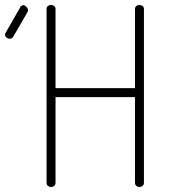

<svg xmlns="http://www.w3.org/2000/svg" viewBox="-104 -751 681 771"><path d="M438 -361H119V-18Q119 -9 113.5 -4.5Q108 0 101 0Q94 0 88.5 -4.5Q83 -9 83 -18V-714Q83 -723 88.5 -727Q94 -731 101 -731Q108 -731 113.5 -727Q119 -723 119 -714V-397H438V-714Q438 -723 443.5 -727Q449 -731 456 -731Q463 -731 468.5 -727Q474 -723 474 -714V-18Q474 -9 468.5 -4.5Q463 0 456 0Q449 0 443.5 -4.5Q438 -9 438 -18ZM-50 -605Q-51 -601 -56 -598Q-63 -594 -70 -596Q-77 -598 -82 -605Q-86 -613 -81 -620L-22 -723Q-22 -727 -18 -727Q-12 -732 -5.5 -729Q1 -726 5 -720Q12 -710 5 -700Z"/></svg>

Font: AkaAcidDosis
Style: ExtraLight
Weight: 250
Designer: Edgar Tolentino, Pablo Impallari, Igino Marini, Aka-Acid
Foundry: Edgar Tolentino, Pablo Impallari, Igino Marini, Aka-Acid
Version: Version 1.007